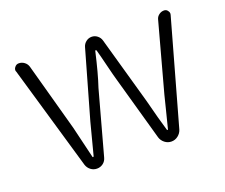

<svg xmlns="http://www.w3.org/2000/svg" viewBox="-94 -674 953 814"><g transform="rotate(-20 383.0 -266.5)"><path d="M171.9 -33.2 35.2 -502.9Q33.2 -506.8 33.2 -509.8Q33.2 -517.6 38.1 -523.4Q44.9 -533.2 56.6 -533.2Q70.3 -533.2 81.5 -524.9Q92.8 -516.6 96.7 -502.9L180.7 -197.3Q213.9 -56.6 214.8 -54.7Q214.8 -51.8 217.3 -51.8Q219.7 -51.8 220.7 -54.7Q227.5 -81.1 257.8 -197.3L344.7 -502Q348.6 -515.6 359.9 -524.4Q371.1 -533.2 385.3 -533.2Q399.4 -533.2 410.6 -524.4Q421.9 -515.6 425.8 -502L511.7 -197.3Q534.2 -108.4 550.8 -53.7Q550.8 -51.8 552.7 -51.8Q554.7 -51.8 555.7 -53.7Q562.5 -82 576.2 -134.8Q589.8 -187.5 591.8 -197.3L675.8 -505.9Q678.7 -517.6 689 -525.4Q699.2 -533.2 711.9 -533.2Q722.7 -533.2 728.5 -524.4Q733.4 -518.6 733.4 -511.7Q733.4 -508.8 732.4 -505.9L600.6 -36.1Q595.7 -20.5 582.5 -10.3Q569.3 0 552.7 0Q536.1 0 522.9 -10.3Q509.8 -20.5 504.9 -36.1L424.8 -321.3Q417 -347.7 404.8 -397.9Q392.6 -448.2 385.7 -471.7Q384.8 -473.6 382.3 -473.6Q379.9 -473.6 379.9 -471.7Q358.4 -377 338.9 -319.3L260.7 -34.2Q256.8 -18.6 244.6 -9.3Q232.4 0 216.8 0Q201.2 0 189 -9.3Q176.8 -18.6 171.9 -33.2Z"/></g></svg>

Font: Gen Jyuu Gothic P Light
Style: Regular
Weight: 200
Designer: [Source Han Sans]
Ryoko NISHIZUKA  (kana & ideographs); Paul D. Hunt (Latin, Greek & Cyrillic); Wenlong ZHANG  (bopomofo
Version: Version 1.002.20150607